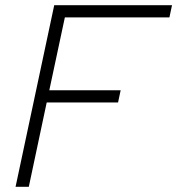

<svg xmlns="http://www.w3.org/2000/svg" viewBox="-20 -720 683 740"><path d="M40 0 189 -700H643L633 -653H230L170 -372H445L435 -325H160L91 0Z"/></svg>

Font: Red Hat Text VF
Style: Italic
Weight: 300
Italic angle: -12°
Designer: Pentagram, MCKL
Foundry: Pentagram, MCKL
Version: Version 1.023